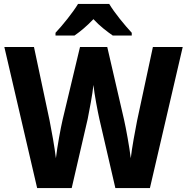

<svg xmlns="http://www.w3.org/2000/svg" viewBox="-20 -952 947 972"><path d="M533 -932H375C350 -890 296 -823 261 -786V-772H357C386 -792 420 -820 453 -855C485 -820 521 -793 551 -772H647V-786C610 -826 559 -888 533 -932ZM905 -714H754L674 -341C664 -290 648 -204 642 -151C635 -209 618 -302 608 -346L523 -714H385L297 -346C287 -303 270 -211 263 -151C257 -203 241 -293 231 -342L152 -714H2L168 0H343L424 -350C432 -389 449 -479 453 -522C458 -473 475 -386 483 -350L564 0H739Z"/></svg>

Font: Noto Sans Armenian SemiCondensed Medium
Style: Regular
Weight: 500
Width: 4
Designer: Monotype Design Team
Foundry: Monotype Imaging Inc.
Version: Version 2.008